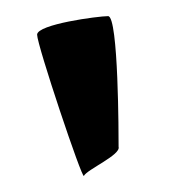

<svg xmlns="http://www.w3.org/2000/svg" viewBox="-20 -800 215 238"><path d="M26 -757C26 -744 82 -577 84 -582C88 -590 130 -608 127 -618C127 -630 127 -780 114 -780C102 -780 26 -770 26 -757Z"/></svg>

Font: Ampere
Style: SuCnd
Weight: 400
Version: Version 1